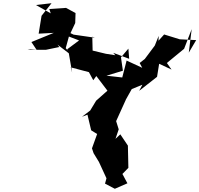

<svg xmlns="http://www.w3.org/2000/svg" viewBox="-20 -1044 1238 1192"><path d="M387 -825 471 -793 397 -738 406 -720 428 -593 419 -626 532 -596 559 -546 578 -572 647 -481 577 -419 540 -358 489 -319 523 -332 546 -235 583 -212 551 -123 561 -93 594 -39 641 63 632 96 693 128 771 94 740 36 777 -2 774 -140 727 -210 697 -182 717 -241 701 -292 760 -422 761 -425 798 -491 864 -518 844 -480 955 -567 968 -648 1045 -612 1016 -653 1123 -741 1170 -863 1152 -717 1198 -795 1096 -800 999 -830 964 -791 965 -821 941 -761 879 -678 847 -653 863 -623 766 -668 739 -563 641 -574 743 -605 731 -688 777 -742 782 -679 683 -716 696 -701 638 -710 555 -730 553 -816 569 -810 437 -829 351 -870ZM152 -735H266L348 -752L337 -767L431 -695L388 -745L408 -818L447 -901L449 -963L390 -995L286 -988L295 -961L203 -1013L300 -1024L238 -946L220 -835L314 -840L175 -783L207 -735L168 -738Z"/></svg>

Font: Hussar Lance
Style: ExBdObl
Weight: 700
Foundry: Cannot Into Space Fonts, PlusOne Fonts
Version: Version 2.270